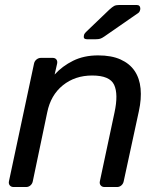

<svg xmlns="http://www.w3.org/2000/svg" viewBox="-20 -753 646 773"><path d="M16 -23 117 -497Q119 -507 127 -513.5Q135 -520 145 -520H192Q202 -520 207 -513.5Q212 -507 210 -497L200 -453Q231 -487 274.5 -508.5Q318 -530 375 -530Q429 -530 465.5 -513.5Q502 -497 522 -467.5Q542 -438 546 -396.5Q550 -355 539 -305L478 -23Q476 -13 468.5 -6.5Q461 0 451 0H401Q391 0 385.5 -6.5Q380 -13 382 -23L441 -300Q457 -374 439.5 -411.5Q422 -449 351 -449Q282 -449 233 -409.5Q184 -370 170 -300L112 -23Q110 -13 102.5 -6.5Q95 0 85 0H35Q25 0 19.5 -6.5Q14 -13 16 -23ZM318 -611Q319 -617 326 -624L420 -714Q432 -725 439.5 -729Q447 -733 461 -733H530Q545 -733 545 -717Q543 -705 537 -701L400 -606Q390 -599 383 -597Q376 -595 365 -595H330Q314 -595 318 -611Z"/></svg>

Font: SVN-Rubik
Style: Italic
Weight: 400
Italic angle: -12°
Designer: Hubert and Fischer
Foundry: Hubert & Fischer
Version: Version 2.101; ttfautohint (v1.8.3)